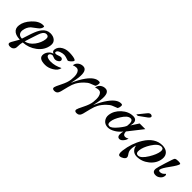

<svg xmlns="http://www.w3.org/2000/svg" viewBox="216 -2019 3553 3553"><g transform="rotate(45 1992.5 -242.0)"><path d="M738 -315Q720 -173 595 -79Q479 8 333 16Q327 36 324 61Q322 69 321.5 81Q321 93 320 109Q318 142 317 160Q312 196 285.5 217Q259 238 222 238Q158 238 162 195Q165 174 205 109Q252 31 258 17Q162 15 110 -23Q47 -69 59 -159Q71 -265 168 -370Q268 -479 375 -479Q395 -479 401 -475.5Q407 -472 405 -455Q399 -407 343 -366Q247 -295 239 -287Q182 -228 170 -140Q164 -86 191 -54.5Q218 -23 272 -24Q287 -70 301.5 -115Q316 -160 331 -205Q373 -328 419 -386Q483 -468 577 -468Q651 -468 697 -430Q747 -389 738 -315ZM592 -327Q602 -405 533 -405Q483 -405 447 -331Q440 -318 430.5 -289.5Q421 -261 406 -216Q395 -184 379.5 -136Q364 -88 344 -24Q438 -38 513 -138Q580 -229 592 -327Z M1249 -417Q1246 -401 1211 -367Q1174 -335 1159 -335Q1070 -366 1041 -366Q995 -366 953 -350Q891 -329 888 -293Q883 -266 917 -266Q936 -266 969 -279Q989 -287 1003.5 -290Q1018 -293 1028 -293Q1047 -293 1060.5 -279.5Q1074 -266 1072 -248Q1069 -221 1036 -201Q1009 -183 979 -183Q957 -183 930 -195Q901 -207 894 -207Q872 -207 855 -196Q833 -183 830 -162Q827 -126 872 -110Q905 -98 949 -98Q1058 -98 1176 -157Q1165 -81 1076 -29Q997 18 918 18Q743 18 757 -95Q763 -143 798 -186Q833 -228 883 -239Q834 -257 840 -306Q850 -385 925 -428Q987 -465 1072 -465Q1098 -465 1123 -463Q1148 -461 1173 -457Q1252 -444 1249 -417Z M1870 -423Q1867 -394 1851 -368L1753 -329Q1711 -312 1660 -262Q1628 -231 1602.5 -198Q1577 -165 1558 -130Q1530 -78 1509 5Q1499 43 1490 81Q1481 119 1471 157Q1450 238 1380 238Q1322 238 1328 193Q1330 171 1386 60Q1414 5 1430.5 -42.5Q1447 -90 1452 -130Q1462 -211 1450 -272Q1430 -359 1365 -359Q1329 -359 1287 -341Q1293 -398 1336 -432Q1379 -466 1434 -466Q1550 -466 1523 -251Q1521 -234 1513.5 -192.5Q1506 -151 1492 -85Q1553 -228 1624 -326Q1732 -475 1837 -475Q1863 -475 1869 -462Q1874 -451 1870 -423Z M2452 -423Q2449 -394 2433 -368L2335 -329Q2293 -312 2242 -262Q2210 -231 2184.5 -198Q2159 -165 2140 -130Q2112 -78 2091 5Q2081 43 2072 81Q2063 119 2053 157Q2032 238 1962 238Q1904 238 1910 193Q1912 171 1968 60Q1996 5 2012.5 -42.5Q2029 -90 2034 -130Q2044 -211 2032 -272Q2012 -359 1947 -359Q1911 -359 1869 -341Q1875 -398 1918 -432Q1961 -466 2016 -466Q2132 -466 2105 -251Q2103 -234 2095.5 -192.5Q2088 -151 2074 -85Q2135 -228 2206 -326Q2314 -475 2419 -475Q2445 -475 2451 -462Q2456 -451 2452 -423Z M2989 -690Q2986 -665 2958 -644L2799 -529H2760L2886 -684Q2916 -722 2945 -722Q2961 -722 2976 -713.5Q2991 -705 2989 -690ZM3071 -454 2848 -170Q2849 -88 2908 -88Q2942 -88 2974 -113L2973 -108Q2968 -68 2934 -28Q2898 16 2861 16Q2794 16 2806 -87Q2809 -103 2815 -135Q2789 -103 2760.5 -77Q2732 -51 2699 -31Q2623 16 2558 16Q2483 16 2440 -35Q2396 -88 2405 -160Q2420 -280 2521 -373Q2624 -467 2742 -467Q2850 -467 2836 -351Q2833 -330 2827 -307L2923 -454ZM2791 -269Q2807 -404 2739 -404Q2666 -404 2591 -284Q2523 -177 2514 -98Q2503 -21 2562 -21Q2616 -21 2705 -131Q2787 -232 2791 -269Z M3683 -290Q3668 -159 3556 -68Q3449 19 3317 19Q3254 19 3213.5 -19.5Q3173 -58 3165 -119Q3157 -96 3152 -74.5Q3147 -53 3145 -33Q3139 20 3155 58Q3158 66 3165.5 79Q3173 92 3187 112Q3205 138 3202 158Q3199 188 3160 212Q3122 236 3090 236Q3040 236 3053 127Q3080 -88 3184 -257Q3314 -467 3508 -467Q3591 -467 3641 -422Q3693 -372 3683 -290ZM3564 -362Q3573 -437 3514 -437Q3433 -437 3349 -304Q3277 -188 3267 -97Q3257 -12 3321 -12Q3393 -12 3479 -153Q3554 -277 3564 -362Z M3941 -97Q3935 -49 3895 -17Q3856 16 3808 16Q3714 16 3726 -77Q3728 -94 3741 -142.5Q3754 -191 3780 -272Q3831 -438 3844 -450Q3862 -468 3917 -468Q3985 -468 3984 -450Q3978 -408 3886 -282Q3795 -159 3789 -113Q3786 -83 3824 -83Q3881 -83 3923 -138Q3946 -135 3941 -97Z"/></g></svg>

Font: DG Didot
Style: Bold Italic
Weight: 700
Designer: David Gatwood, Takis Katsoulidis, and George D. Matthiopoulos
Foundry: David Gatwood
Version: Version 1.0